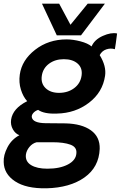

<svg xmlns="http://www.w3.org/2000/svg" viewBox="-56 -770 679 1038"><path d="M251 -579 171 -750H264L325 -636L418 -750H511L382 -579ZM195 248Q85 250 25 210Q-35 170 -36 106Q-38 69 -15.5 26Q7 -17 49 -39Q27 -47 13.5 -71Q0 -95 4 -123Q13 -184 91 -223Q69 -247 57 -285.5Q45 -324 51 -367Q62 -445 134 -501Q206 -557 304 -557Q339 -557 379 -546.5Q419 -536 439 -519Q455 -556 500 -576Q545 -596 577 -589Q569 -525 565 -504Q542 -511 518.5 -503Q495 -495 483 -472Q520 -412 512 -360Q499 -271 425 -214.5Q351 -158 252 -156Q183 -153 150 -176Q133 -170 123.5 -158.5Q114 -147 116 -136Q122 -105 190 -104L298 -103Q386 -101 435.5 -65.5Q485 -30 483 35Q479 134 400.5 189.5Q322 245 195 248ZM385 -361Q391 -402 364 -426Q337 -450 289 -450Q242 -450 209 -425.5Q176 -401 170 -360Q164 -319 190.5 -293.5Q217 -268 263 -268Q311 -268 345 -293.5Q379 -319 385 -361ZM357 58Q360 25 324.5 12Q289 -1 228 -1H142Q119 5 103 24.5Q87 44 84 66Q80 103 112 122.5Q144 142 200 142Q268 142 311.5 119Q355 96 357 58Z"/></svg>

Font: Oakes Grotesk
Style: Bold Italic
Weight: 600
Italic angle: -8°
Designer: Samuel Oakes
Foundry: Samuel Oakes
Version: Version 1.000;PS 001.000;hotconv 1.0.88;makeotf.lib2.5.64775